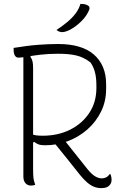

<svg xmlns="http://www.w3.org/2000/svg" viewBox="-20 -946 640 986"><path d="M295 -246Q331 -201 363.5 -160Q396 -119 432 -74Q451 -51 468.5 -40.5Q486 -30 503 -30Q515 -30 525.5 -35.5Q536 -41 542 -51H548Q550 -44 551.5 -37Q553 -30 553 -22Q553 -14 550 -6.5Q547 1 541 7Q535 13 525.5 16.5Q516 20 499 20Q480 20 462.5 13Q445 6 427 -9.5Q409 -25 389 -50Q355 -93 320.5 -136Q286 -179 251 -222ZM50 -700Q123 -712 177.5 -716Q232 -720 280 -720Q339 -720 385 -706.5Q431 -693 462 -666Q493 -639 509 -601Q525 -563 525 -513V-489Q525 -426 499 -373Q473 -320 428.5 -281Q384 -242 328 -221Q272 -200 212 -200Q190 -200 178 -204.5Q166 -209 156 -217L138 -210V-258Q152 -253 165.5 -251Q179 -249 199 -249Q278 -249 340 -280Q402 -311 438.5 -366Q475 -421 475 -494V-508Q475 -549 467 -577.5Q459 -606 444 -626Q410 -652 372.5 -661Q335 -670 278 -670Q227 -670 186.5 -665Q146 -660 118 -655Q90 -650 75 -650Q63 -650 56.5 -660.5Q50 -671 50 -690Q50 -692 50 -695Q50 -698 50 -700ZM161 3Q155 5 150 6Q145 7 139 7Q122 7 111 -5Q100 -17 100 -40Q100 -120 100 -200.5Q100 -281 100 -361.5Q100 -442 100 -522.5Q100 -603 100 -683H151L136 -654Q144 -644 147 -630.5Q150 -617 150 -597Q150 -517 150 -430.5Q150 -344 150 -255.5Q150 -167 150 -80Q150 -44 152 -30Q154 -16 161 3ZM393 -926Q400 -926 405.5 -925.5Q411 -925 416 -924Q421 -923 427 -920Q437 -916 439 -909Q441 -902 438 -895Q432 -881 422.5 -866.5Q413 -852 399.5 -838.5Q386 -825 370.5 -813Q355 -801 337 -792Q327 -787 317 -784Q307 -781 299 -781Q295 -781 290 -782Q285 -783 280 -785.5Q275 -788 270 -792Q302 -813 327 -834Q352 -855 369 -878Q386 -901 393 -926Z"/></svg>

Font: Recursive Casual Light
Style: Regular
Weight: 300
Version: Version 1.047